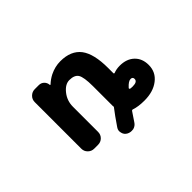

<svg xmlns="http://www.w3.org/2000/svg" viewBox="-104 -849 1208 1208"><g transform="rotate(-45 500.0 -245.0)"><path d="M472.7 61.5Q453.1 50.8 448.2 28.3Q446.3 21.5 446.3 15.6Q446.3 1 456.1 -12.7Q497.1 -73.2 531.2 -117.2Q531.2 -117.2 531.2 -118.2Q531.2 -119.1 531.2 -119.1Q530.3 -124 530.3 -127V-302.7Q530.3 -382.8 513.7 -409.2Q497.1 -434.6 452.1 -434.6Q415 -434.6 382.8 -394.5Q349.6 -353.5 349.6 -299.8V-76.2Q349.6 -51.8 333 -35.2Q316.4 -18.6 292 -18.6H257.8Q234.4 -18.6 217.3 -35.2Q200.2 -51.8 200.2 -76.2V-490.2Q200.2 -514.6 217.3 -531.2Q234.4 -547.9 257.8 -547.9H293.9Q314.5 -547.9 328.6 -534.2Q342.8 -520.5 343.8 -500Q343.8 -499 345.7 -498Q347.7 -497.1 348.6 -498Q372.1 -520.5 402.3 -536.1Q448.2 -558.6 496.1 -558.6Q589.8 -558.6 634.8 -500Q678.7 -441.4 678.7 -315.4V-269.5Q678.7 -266.6 681.2 -265.1Q683.6 -263.7 685.5 -264.6Q710 -274.4 740.2 -274.4Q800.8 -274.4 836.9 -240.2Q873 -206.1 873 -148.4Q873 -85 823.2 -46.9Q774.4 -8.8 695.3 -8.8Q640.6 -8.8 604.5 -21.5Q597.7 -23.4 593.8 -17.6Q581.1 1 553.7 42Q541 62.5 517.6 68.4Q509.8 69.3 502.9 69.3Q487.3 69.3 472.7 61.5ZM682.6 -136.7Q679.7 -133.8 679.7 -130.9Q679.7 -128.9 681.6 -127.9Q681.6 -127 682.6 -127Q685.5 -124 706.1 -124Q748 -124 748 -149.4Q748 -167 729.5 -167Q710 -167 682.6 -136.7Z"/></g></svg>

Font: Rounded Mgen+ 2m bold
Style: Bold
Weight: 700
Designer: [Source Han Sans]
Ryoko NISHIZUKA  (kana & ideographs); Paul D. Hunt (Latin, Greek & Cyrillic); Wenlong ZHANG  (bopomofo
Version: Version 1.059.20150602